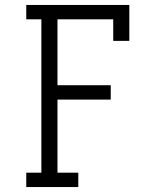

<svg xmlns="http://www.w3.org/2000/svg" viewBox="-20 -755 640 775"><path d="M86 0V-58H147V-677H86V-735H502V-590H437V-677H212V-411H427V-353H212V-58H296V0Z"/></svg>

Font: Iosevka Slab Light Extended
Style: Regular
Weight: 300
Width: 7
Monospace: yes
Designer: Belleve Invis
Foundry: Belleve Invis
Version: Version 11.1.0; ttfautohint (v1.8.3)